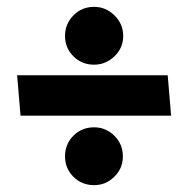

<svg xmlns="http://www.w3.org/2000/svg" viewBox="-20 -553 550 561"><path d="M255 -364Q289 -364 314.5 -388.5Q340 -413 340 -448Q340 -483 314.5 -508Q289 -533 255 -533Q219 -533 194.5 -508Q170 -483 170 -448Q170 -413 194.5 -388.5Q219 -364 255 -364ZM470 -333H30L40 -215H480ZM255 -12Q289 -12 314 -36.5Q339 -61 339 -96Q339 -132 314 -156.5Q289 -181 255 -181Q219 -181 194.5 -156.5Q170 -132 170 -96Q170 -61 194.5 -36.5Q219 -12 255 -12Z"/></svg>

Font: Catamaran Thin ExtraBold
Style: Regular
Weight: 800
Version: Version 2.000